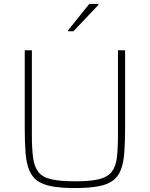

<svg xmlns="http://www.w3.org/2000/svg" viewBox="-20 -942 757 970"><path d="M359 8Q289 8 242.5 -0.5Q196 -9 168.5 -29Q141 -49 127 -84Q113 -119 109 -170.5Q105 -222 105 -294V-688H141V-264Q141 -192 147 -146Q153 -100 173.5 -73.5Q194 -47 238.5 -36.5Q283 -26 359 -26Q436 -26 479.5 -36.5Q523 -47 544 -73.5Q565 -100 570.5 -146Q576 -192 576 -264V-688H612V-294Q612 -222 608 -170.5Q604 -119 590.5 -84Q577 -49 549.5 -29Q522 -9 475.5 -0.5Q429 8 359 8ZM324 -784V-789L431 -922H477V-917L351 -784Z"/></svg>

Font: Saira Thin
Style: Regular
Weight: 100
Designer: Hector Gatti with collaboration of the Omnibus-Type team
Foundry: Omnibus-Type
Version: Version 1.101